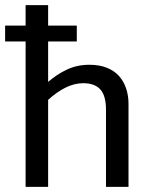

<svg xmlns="http://www.w3.org/2000/svg" viewBox="-30 -730 591 750"><path d="M270 -630V-568H158V-410Q191 -439 231 -458Q271 -477 319 -477Q358 -477 387 -465.5Q416 -454 434.5 -433.5Q453 -413 462.5 -385Q472 -357 472 -324V0H384V-302Q384 -356 362 -380.5Q340 -405 295 -405Q261 -405 226.5 -388Q192 -371 158 -340V0H70V-568H-10V-630H70V-710H158V-630Z"/></svg>

Font: Ek Mukta
Style: Regular
Weight: 400
Designer: Girish Dalvi and Yashodeep Gholap
Foundry: Ek Type
Version: Version 2.538;PS 1.001;hotconv 16.6.51;makeotf.lib2.5.65220;